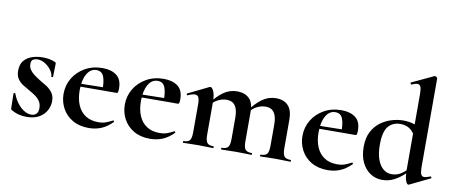

<svg xmlns="http://www.w3.org/2000/svg" viewBox="-66 -991 2997 1272"><g transform="rotate(10 1433.0 -355.5)"><path d="M118 -338Q118 -317 129.5 -300.5Q141 -284 159 -270.5Q177 -257 198 -244Q223 -230 247 -214.5Q271 -199 287 -177Q303 -155 303 -120Q303 -88 286.5 -57.5Q270 -27 237 -8Q204 11 154 11Q129 11 104 5.5Q79 0 50 -16Q48 -18 46 -21Q44 -24 44 -28L42 -127Q42 -130 47.5 -130.5Q53 -131 54 -129Q65 -97 85 -69.5Q105 -42 130.5 -25.5Q156 -9 182 -9Q202 -9 215 -21.5Q228 -34 228 -60Q228 -88 215.5 -106.5Q203 -125 184 -138.5Q165 -152 145 -163Q122 -176 99 -190Q76 -204 61 -225.5Q46 -247 46 -282Q46 -324 67 -349Q88 -374 121.5 -385Q155 -396 191 -396Q213 -396 231.5 -393Q250 -390 274 -381Q283 -378 283 -370Q283 -350 282 -328.5Q281 -307 281 -281Q281 -278 275 -278Q269 -278 269 -281Q269 -300 253.5 -322Q238 -344 213 -360.5Q188 -377 159 -377Q145 -377 131.5 -370Q118 -363 118 -338Z M572 12Q507 12 461.5 -15Q416 -42 392.5 -86.5Q369 -131 369 -182Q369 -241 398 -289Q427 -337 478 -366Q529 -395 595 -395Q654 -395 689.5 -368Q725 -341 725 -280Q725 -267 723 -258Q721 -249 714 -249H618Q620 -306 607 -340.5Q594 -375 557 -375Q517 -375 493.5 -334Q470 -293 470 -225Q470 -167 488 -125Q506 -83 541 -60Q576 -37 627 -37Q657 -37 677.5 -44.5Q698 -52 723 -65Q725 -67 728.5 -63Q732 -59 730 -56Q693 -19 654.5 -3.5Q616 12 572 12ZM435 -248 434 -267 653 -271V-249Z M984 12Q919 12 873.5 -15Q828 -42 804.5 -86.5Q781 -131 781 -182Q781 -241 810 -289Q839 -337 890 -366Q941 -395 1007 -395Q1066 -395 1101.5 -368Q1137 -341 1137 -280Q1137 -267 1135 -258Q1133 -249 1126 -249H1030Q1032 -306 1019 -340.5Q1006 -375 969 -375Q929 -375 905.5 -334Q882 -293 882 -225Q882 -167 900 -125Q918 -83 953 -60Q988 -37 1039 -37Q1069 -37 1089.5 -44.5Q1110 -52 1135 -65Q1137 -67 1140.5 -63Q1144 -59 1142 -56Q1105 -19 1066.5 -3.5Q1028 12 984 12ZM847 -248 846 -267 1065 -271V-249Z M1725 0Q1722 0 1722 -6Q1722 -12 1725 -12Q1756 -12 1767.5 -26.5Q1779 -41 1779 -81V-225Q1779 -331 1704 -331Q1673 -331 1644 -316Q1615 -301 1597 -275L1592 -287Q1626 -337 1668.5 -367.5Q1711 -398 1761 -398Q1814 -398 1843 -367.5Q1872 -337 1872 -273V-81Q1872 -41 1883.5 -26.5Q1895 -12 1926 -12Q1930 -12 1930 -6Q1930 0 1926 0Q1906 0 1880 -1Q1854 -2 1825 -2Q1797 -2 1771 -1Q1745 0 1725 0ZM1463 0Q1460 0 1460 -6Q1460 -12 1463 -12Q1494 -12 1505.5 -26.5Q1517 -41 1517 -81V-225Q1517 -331 1442 -331Q1411 -331 1382 -316Q1353 -301 1335 -275L1330 -287Q1364 -337 1406.5 -367.5Q1449 -398 1499 -398Q1552 -398 1581 -369Q1610 -340 1610 -284V-81Q1610 -41 1621.5 -26.5Q1633 -12 1664 -12Q1668 -12 1668 -6Q1668 0 1664 0Q1644 0 1618 -1Q1592 -2 1563 -2Q1535 -2 1509 -1Q1483 0 1463 0ZM1206 0Q1203 0 1203 -6Q1203 -12 1206 -12Q1237 -12 1248 -26.5Q1259 -41 1259 -81V-269Q1259 -300 1252 -314.5Q1245 -329 1228 -329Q1219 -329 1207 -325.5Q1195 -322 1180 -315Q1176 -313 1174 -319Q1172 -325 1174 -326L1313 -394Q1319 -396 1320 -396Q1331 -396 1342 -372Q1353 -348 1353 -303V-81Q1353 -41 1364.5 -26.5Q1376 -12 1407 -12Q1410 -12 1410 -6Q1410 0 1407 0Q1387 0 1361 -1Q1335 -2 1306 -2Q1278 -2 1252 -1Q1226 0 1206 0Z M2179 12Q2114 12 2068.5 -15Q2023 -42 1999.5 -86.5Q1976 -131 1976 -182Q1976 -241 2005 -289Q2034 -337 2085 -366Q2136 -395 2202 -395Q2261 -395 2296.5 -368Q2332 -341 2332 -280Q2332 -267 2330 -258Q2328 -249 2321 -249H2225Q2227 -306 2214 -340.5Q2201 -375 2164 -375Q2124 -375 2100.5 -334Q2077 -293 2077 -225Q2077 -167 2095 -125Q2113 -83 2148 -60Q2183 -37 2234 -37Q2264 -37 2284.5 -44.5Q2305 -52 2330 -65Q2332 -67 2335.5 -63Q2339 -59 2337 -56Q2300 -19 2261.5 -3.5Q2223 12 2179 12ZM2042 -248 2041 -267 2260 -271V-249Z M2545 13Q2502 13 2466.5 -10Q2431 -33 2409.5 -76.5Q2388 -120 2388 -182Q2388 -243 2410 -284.5Q2432 -326 2466.5 -351Q2501 -376 2541 -387.5Q2581 -399 2617 -399Q2653 -399 2684 -390Q2715 -381 2740 -368L2717 -287Q2696 -332 2669 -352.5Q2642 -373 2602 -373Q2551 -373 2521 -337.5Q2491 -302 2491 -214Q2491 -157 2505 -117Q2519 -77 2544 -56Q2569 -35 2600 -35Q2640 -35 2670 -57Q2700 -79 2728 -110L2738 -101Q2717 -77 2688.5 -50.5Q2660 -24 2624.5 -5.5Q2589 13 2545 13ZM2789 -712V-116Q2789 -82 2795.5 -68Q2802 -54 2817 -54Q2824 -54 2834.5 -57Q2845 -60 2858 -65Q2861 -67 2864 -61.5Q2867 -56 2865 -54L2727 13Q2724 14 2722 14Q2712 14 2703.5 -11Q2695 -36 2695 -82V-589Q2695 -623 2689 -638.5Q2683 -654 2666 -654Q2659 -654 2649.5 -651Q2640 -648 2629 -643Q2625 -642 2622 -648Q2619 -654 2621 -655L2768 -724Q2770 -725 2772 -725Q2777 -725 2783 -720.5Q2789 -716 2789 -712Z"/></g></svg>

Font: Cormorant Garamond Light
Style: Regular
Weight: 300
Designer: Christian Thalmann (Catharsis Fonts)
Foundry: Catharsis Fonts
Version: Version 4.001